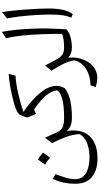

<svg xmlns="http://www.w3.org/2000/svg" viewBox="472 -1256 1057 2042"><g transform="rotate(-90 1001.0 -235.5)"><path d="M557.1 -286.1 615.2 -157.2Q636.2 -109.9 674.1 -96.4Q711.9 -83 761.2 -83H761.7V0H761.2Q719.7 0 686.8 -12.9Q653.8 -25.9 627.9 -54.2Q645.5 48.3 616 121.3Q586.4 194.3 515.1 233.4Q443.8 272.5 336.4 272.5Q210.4 272.5 138.9 212.9Q67.4 153.3 67.4 39.1Q67.4 -32.7 80.1 -90.3Q92.8 -147.9 119.1 -204.1L169.4 -173.8Q150.4 -125 133.3 -69.6Q116.2 -14.2 116.2 36.6Q116.2 82 137.2 111.3Q158.2 140.6 192.9 157.2Q227.5 173.8 269 180.7Q310.5 187.5 351.6 187.5Q405.3 187.5 455.3 175Q505.4 162.6 543 138.2Q580.6 113.8 595.7 78.1Q589.8 8.8 565.9 -59.6Q542 -127.9 498.5 -211.4ZM322.8 -358.9Q357.4 -345.7 397.9 -305.7Q371.6 -267.6 344.7 -231.9Q328.1 -247.1 309.3 -260.3Q290.5 -273.4 270.5 -284.2Q284.2 -302.7 296.6 -321Q309.1 -339.4 322.8 -358.9Z M1235.8 -672.4 1216.8 -599.1Q1184.1 -598.6 1135.7 -591.3Q1087.4 -584 1032.5 -571.8Q977.5 -559.6 925 -544.9Q872.6 -530.3 831.5 -515.1Q964.4 -424.3 1036.4 -334.5Q1108.4 -244.6 1108.4 -164.1Q1108.4 -140.1 1101.1 -116Q1093.8 -91.8 1081.1 -73.2Q1025.4 -34.2 953.1 -17.1Q880.9 0 772.5 0H761.7Q746.1 0 746.1 -31.7V-51.3Q746.1 -83 761.7 -83H773.9Q896.5 -83 973.4 -103.8Q1050.3 -124.5 1061 -161.6Q1049.8 -223.1 1002.7 -278.8Q955.6 -334.5 856.9 -402.3L809.6 -382.3L772.5 -471.2L776.9 -490.7Q785.6 -526.9 798.1 -547.9Q810.5 -568.8 835.4 -582.8Q860.4 -596.7 905.8 -610.4Q956.1 -625.5 1014.9 -638.4Q1073.7 -651.4 1131.3 -660.4Q1189 -669.4 1235.8 -672.4Z M1324.7 -285.2 1385.7 -169.9Q1410.6 -122.6 1438.2 -102.8Q1465.8 -83 1513.2 -83H1513.7V0H1513.2Q1480.5 0 1454.8 -10.5Q1429.2 -21 1407.7 -39.1Q1414.6 25.4 1400.6 81.5Q1386.7 137.7 1357.2 180.2Q1327.6 222.7 1285.9 246.3Q1244.1 270 1195.3 270Q1174.3 270 1149.2 266.1Q1124 262.2 1095.2 253.4L1113.8 198.2Q1184.1 196.8 1240.7 174.6Q1297.4 152.3 1333.7 113.5Q1370.1 74.7 1379.4 23.9Q1371.1 -28.3 1345.2 -84.7Q1319.3 -141.1 1269.5 -216.3Z M1682.6 -744.1Q1695.3 -681.2 1703.4 -602.1Q1711.4 -522.9 1715.3 -443.1Q1719.2 -363.3 1719.2 -296.9Q1719.2 -285.6 1718.5 -257.8Q1717.8 -230 1716.3 -194.3Q1714.8 -158.7 1713.1 -122.3Q1711.4 -85.9 1709.5 -58.1Q1680.2 -28.3 1624.8 -14.2Q1569.3 0 1513.7 0Q1498 0 1498 -31.7V-51.3Q1498 -83 1513.7 -83Q1554.7 -83 1594.7 -87.4Q1634.8 -91.8 1661.6 -105Q1661.6 -204.6 1658 -311.8Q1654.3 -418.9 1644.3 -519.5Q1634.3 -620.1 1614.7 -700.2Z M1892.6 -742.7Q1898.4 -711.9 1904.1 -664.8Q1909.7 -617.7 1914.6 -561.8Q1919.4 -505.9 1923.1 -448.5Q1926.8 -391.1 1929 -339.1Q1931.2 -287.1 1931.2 -248Q1931.2 -159.7 1916.3 -94Q1901.4 -28.3 1871.6 8.8L1834.5 -5.9Q1852.1 -48.3 1859.4 -98.6Q1866.7 -148.9 1866.7 -230Q1866.7 -302.7 1861.6 -385.7Q1856.4 -468.8 1847.2 -548.3Q1837.9 -627.9 1825.2 -689.9Z"/></g></svg>

Font: Pinar-DS1-FD Regular
Style: Regular
Weight: 400
Designer: Amin Abedi
Version: Version 3.000